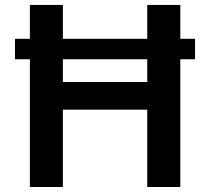

<svg xmlns="http://www.w3.org/2000/svg" viewBox="-20 -747 839 767"><path d="M759.2 -592V-510.3H700.3V0H568.2V-308.9H231.2V0H99.4V-510.3H39.8V-592H99.4V-727.3H231.2V-592H568.2V-727.3H700.3V-592ZM568.2 -510.3H231.2V-419.4H568.2Z"/></svg>

Font: Inter UI Semi Bold
Style: Regular
Weight: 600
Designer: Rasmus Andersson
Foundry: rsms
Version: 3.2;8d6f07862